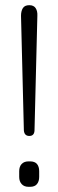

<svg xmlns="http://www.w3.org/2000/svg" viewBox="-20 -720 225 740"><path d="M93 -196Q74 -196 72 -217L61 -659Q61 -677 68 -688.5Q75 -700 93 -700Q110 -700 117.5 -688.5Q125 -677 124 -659L113 -217Q112 -196 93 -196ZM90 0Q73 0 63.5 -10.5Q54 -21 54 -38V-60Q54 -78 63.5 -88Q73 -98 90 -98H96Q114 -98 122.5 -88Q131 -78 131 -60V-38Q131 -21 122.5 -10.5Q114 0 96 0Z"/></svg>

Font: zvoove
Style: Regular
Weight: 400
Designer: Vernon Adams (Nunito) & Andrew Paglinawan (Quicksand)
Foundry: zvoove
Version: Version 3.006